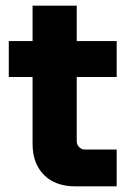

<svg xmlns="http://www.w3.org/2000/svg" viewBox="-20 -658 469 678"><path d="M246 0Q175 0 135 -40.5Q95 -81 95 -150V-638H251V-159Q251 -147 259.5 -138.5Q268 -130 280 -130H392V0ZM11 -386V-513H392V-386Z"/></svg>

Font: MuseoModerno Thin
Style: Bold
Weight: 700
Version: Version 1.003